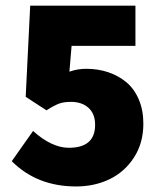

<svg xmlns="http://www.w3.org/2000/svg" viewBox="-20 -654 580 686"><path d="M22 -78.1 98.1 -186Q165 -126 226.1 -126Q319.8 -126 319.8 -208Q319.8 -247.6 296.1 -268.8Q272.5 -290 233.9 -290Q209 -290 192.1 -284.2Q175.3 -278.3 146 -259.8L71.8 -308.1L87.9 -633.8H463.9V-490.2H235.8L228 -397.9Q256.8 -408.2 288.1 -408.2Q330.1 -408.2 366.5 -396Q402.8 -383.8 431.2 -360.4Q459.5 -336.9 475.8 -298.8Q492.2 -260.7 492.2 -211.9Q492.2 -143.1 458.7 -91.3Q425.3 -39.6 371.3 -13.7Q317.4 12.2 252 12.2Q112.3 12.2 22 -78.1Z"/></svg>

Font: Source Sans Pro Black
Style: Regular
Weight: 900
Designer: Paul D. Hunt
Foundry: Adobe Systems Incorporated
Version: Version 2.020;PS 2.0;hotconv 1.0.86;makeotf.lib2.5.63406